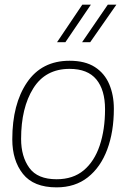

<svg xmlns="http://www.w3.org/2000/svg" viewBox="-20 -800 572 828"><path d="M224 8Q125 8 79 -50Q33 -108 33 -199Q33 -351 96.5 -444.5Q160 -538 280 -538Q347 -538 389 -511Q431 -484 451 -437Q471 -390 471 -331Q471 -232 442.5 -155.5Q414 -79 359 -35.5Q304 8 224 8ZM224 -27Q295 -27 341 -65.5Q387 -104 410 -172.5Q433 -241 433 -329Q433 -412 395.5 -457.5Q358 -503 280 -503Q176 -503 123.5 -419Q71 -335 71 -201Q71 -125 106.5 -76Q142 -27 224 -27ZM369 -618H334L445 -780H482ZM262 -618H226L335 -780H372Z"/></svg>

Font: Tanohe Sans ExtraLight
Style: Italic
Weight: 200
Designer: Village Type and Design LLC & Cristiano Sobral
Foundry: Cooper Hewitt Smithsonian Design Museum
Version: Version 1.00;September 29, 2021;FontCreator 13.0.0.2655 64-b